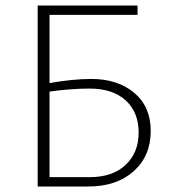

<svg xmlns="http://www.w3.org/2000/svg" viewBox="-20 -678 618 698"><path d="M312 -391Q408 -391 468 -340.5Q528 -290 528 -202Q528 -111 466 -55.5Q404 0 301 0H117V-658H480V-624H160V-376Q245 -391 312 -391ZM307 -34Q389 -34 436.5 -78.5Q484 -123 484 -196Q484 -270 437 -313Q390 -356 306 -356Q237 -356 160 -345V-34Z"/></svg>

Font: EauTestText Light
Style: Regular
Weight: 300
Designer: Christian Thalmann (Catharsis Fonts)
Version: Version 0.001;PS 000.001;hotconv 1.0.88;makeotf.lib2.5.64775